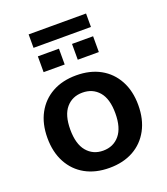

<svg xmlns="http://www.w3.org/2000/svg" viewBox="-144 -882 863 993"><g transform="rotate(-20 288.0 -386.0)"><path d="M288 10Q211.9 10 155.9 -21Q100 -52 69 -109.5Q38 -167 38 -245Q38 -323 69 -380Q100 -437 155.9 -468Q211.9 -499 288 -499Q364.1 -499 420.1 -468Q476 -437 507 -379.8Q538 -322.6 538 -245Q538 -167 507 -109.5Q476 -52 420.1 -21Q364.1 10 288 10ZM287.6 -85Q344 -85 378 -125.5Q412 -166 412 -245.5Q412 -325 378 -364.5Q344 -404 287.6 -404Q232 -404 198 -364.5Q164 -325 164 -245.5Q164 -166 198 -125.5Q232 -85 287.6 -85ZM130 -708V-782H446V-708ZM136 -572V-659H252V-572ZM324 -572V-659H440V-572Z"/></g></svg>

Font: Nunito Sans 12pt ExtraLight
Style: Regular
Weight: 200
Designer: Vernon Adams
Foundry: Vernon Adams
Version: Version 3.101;gftools[0.9.27]